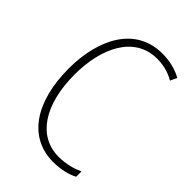

<svg xmlns="http://www.w3.org/2000/svg" viewBox="-217 -814 915 915"><g transform="rotate(45 240.0 -357.0)"><path d="M322 -689C359 -689 400 -681 438 -658L454 -692C413 -714 370 -724 322 -724C140 -724 56 -556 56 -358C56 -132 154 10 318 10C369 10 414 -1 446 -18V-54C416 -40 373 -26 320 -26C178 -26 96 -158 96 -358C96 -533 166 -689 322 -689Z"/></g></svg>

Font: Noto Sans Myanmar Condensed ExtraLight
Style: Regular
Weight: 200
Width: 3
Designer: Monotype Design Team
Foundry: Monotype Imaging Inc.
Version: Version 2.107